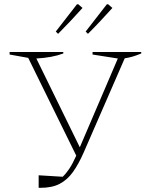

<svg xmlns="http://www.w3.org/2000/svg" viewBox="-20 -893 721 919"><path d="M165 6V-54L280 -47Q296 -62 311.5 -85Q327 -108 345 -148L115 -616L26 -632V-644H283V-637Q229 -617 154 -613L362 -188L544 -613L423 -632V-644H656V-637Q634 -628 616 -622.5Q598 -617 577 -614L381 -164Q356 -107 329 -69.5Q302 -32 265.5 -13Q229 6 174 6ZM247 -742 348 -872 354 -873 375 -855Q347 -824 317.5 -792.5Q288 -761 258 -731ZM390 -742 491 -872 497 -873 518 -855Q490 -824 460.5 -792.5Q431 -761 401 -731Z"/></svg>

Font: Piazzolla Thin
Style: Regular
Weight: 100
Designer: Juan Pablo del Peral
Foundry: Huerta Tipografica
Version: Version 1.330